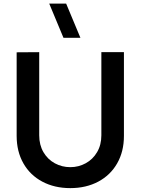

<svg xmlns="http://www.w3.org/2000/svg" viewBox="-20 -1002 760 1038"><path d="M323.2 -797.5 246.1 -982.5H337.6L414.8 -797.5ZM360 15Q274.7 15 208.8 -20Q143 -54.9 106.5 -118.9Q70 -182.9 70 -267.5V-719.2L192 -720V-270.7Q192 -218.1 215.1 -178.9Q238.2 -139.8 276.8 -119Q315.3 -98.3 360 -98.3Q405.1 -98.3 443.6 -119.5Q482.2 -140.6 505.1 -179.8Q528 -218.9 528 -270.7V-720H650V-267.5Q650 -183 613.5 -119Q577 -55 511.2 -20Q445.3 15 360 15Z"/></svg>

Font: Manrope
Style: Regular
Weight: 400
Designer: Mikhail Sharanda
Foundry: Mikhail Sharanda
Version: Version 4.503